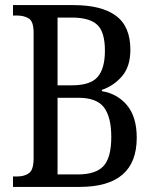

<svg xmlns="http://www.w3.org/2000/svg" viewBox="-20 -734 607 754"><path d="M31 0V-41H47Q76 -41 94 -54Q112 -67 112 -113V-605Q112 -650 93 -661.5Q74 -673 47 -673H31V-714H268Q379 -714 435.5 -672Q492 -630 492 -539Q492 -473 459.5 -435Q427 -397 380 -381V-376Q441 -366 479 -320.5Q517 -275 517 -193Q517 0 293 0ZM263 -399Q335 -399 363.5 -432Q392 -465 392 -535Q392 -609 361.5 -637Q331 -665 262 -665H206V-399ZM286 -49Q356 -49 386.5 -82Q417 -115 417 -196Q417 -274 388.5 -312Q360 -350 288 -350H206V-49Z"/></svg>

Font: Noto Serif Hebrew Condensed
Style: Regular
Weight: 400
Width: 3
Designer: Monotype Design Team
Foundry: Monotype Imaging Inc.
Version: Version 2.004; ttfautohint (v1.8.4.7-5d5b)